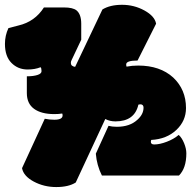

<svg xmlns="http://www.w3.org/2000/svg" viewBox="-29 -712 791 784"><path d="M586.9 -133.3Q586.9 -122.1 600.6 -122.1Q623 -122.1 651.9 -133.1Q680.7 -144 700.7 -161.1Q713.4 -149.9 722.7 -127.4Q731.9 -105 731.9 -85.9Q731.9 -25.4 701.7 4.9H387.2Q366.2 -36.6 362.3 -84.5L414.1 -198.2Q428.7 -194.3 448.2 -194.3Q501 -194.3 531.7 -222.7Q557.1 -245.1 557.1 -272.5Q557.1 -286.1 543.5 -286.1Q540.5 -286.1 536.1 -284.7Q520.5 -216.3 442.4 -216.3Q419.4 -216.3 400.9 -226.1L280.3 33.2Q251 51.8 200.7 51.8Q150.4 51.8 108.6 29.3Q66.9 6.8 61 -25.4L153.8 -227.1Q173.3 -223.1 192.9 -223.1Q226.6 -223.1 226.6 -240.7Q226.6 -245.1 225.1 -248.5Q210.9 -246.1 192.9 -246.1Q139.6 -246.1 110.1 -267.6Q80.6 -289.1 80.6 -332V-400.4Q106.9 -400.4 123.8 -405.8Q140.6 -411.1 140.6 -421.4Q140.6 -433.6 136.7 -437.5Q113.8 -428.2 84 -428.2Q44.4 -428.2 17.8 -455.1Q-8.8 -481.9 -8.8 -532.7Q-8.8 -566.9 5.4 -597.2Q11.7 -599.1 46.4 -607.9Q113.3 -623.5 150.4 -681.6H231.9Q268.6 -681.6 283.7 -669.4Q302.7 -653.3 302.7 -615.2V-549.8L263.2 -466.3Q260.3 -460.9 260.3 -455.1Q260.3 -441.4 277.8 -439L389.2 -673.3Q420.4 -692.4 469.5 -692.4Q518.6 -692.4 560.8 -669.2Q603 -646 608.4 -615.2L532.7 -464.8Q486.3 -464.8 486.3 -449.2Q486.3 -442.9 487.8 -439.9Q509.8 -444.3 535.2 -444.3Q624.5 -444.3 678.2 -395.5Q730.5 -346.2 730.5 -271Q730.5 -218.3 690.9 -181.2Q651.4 -144 588.4 -140.6Z"/></svg>

Font: Modak
Style: Regular
Weight: 400
Version: Version 1.036;PS Version 1.000;hotconv 1.0.79;makeotf.lib2.5